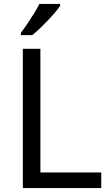

<svg xmlns="http://www.w3.org/2000/svg" viewBox="-20 -964 564 984"><path d="M97 0V-714H187V-80H499V0ZM288 -934Q279 -920 262 -900Q245 -880 224.5 -858.5Q204 -837 183.5 -817.5Q163 -798 145 -784H87V-796Q102 -815 119.5 -841Q137 -867 154 -894.5Q171 -922 182 -944H288Z"/></svg>

Font: Noto Sans Lao Looped
Style: Regular
Weight: 400
Designer: Mark Frömberg, Ben Mitchell
Foundry: The Fontpad Ltd
Version: Version 1.001